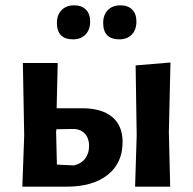

<svg xmlns="http://www.w3.org/2000/svg" viewBox="-20 -702 726 722"><path d="M259 -682Q287 -682 303 -666Q319 -650 319 -621Q319 -590 301.5 -572Q284 -554 255 -554Q194 -554 194 -616Q194 -646 211.5 -664Q229 -682 259 -682ZM433 -682Q461 -682 477 -666Q493 -650 493 -621Q493 -590 475.5 -572Q458 -554 429 -554Q368 -554 368 -616Q368 -646 385.5 -664Q403 -682 433 -682ZM488 0 494 -192 490 -456 621 -467 615 -205 620 0ZM64 0 71 -192 66 -465H197L193 -295H288Q362 -295 401.5 -262.5Q441 -230 441 -168Q441 -89 385 -44.5Q329 0 230 0ZM191 -205 194 -83 258 -80Q285 -86 300 -105.5Q315 -125 315 -153Q315 -183 298 -200.5Q281 -218 251 -217L192 -216Z"/></svg>

Font: Alegreya Sans SC
Style: Bold
Weight: 700
Designer: Juan Pablo del Peral
Foundry: Huerta Tipografica
Version: Version 2.007